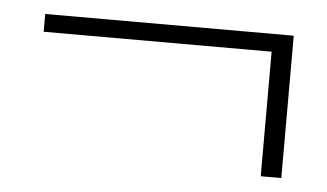

<svg xmlns="http://www.w3.org/2000/svg" viewBox="-32 -423 585 344"><g transform="rotate(5 260.5 -251.0)"><path d="M447 -123V-347H37V-379H484V-123Z"/></g></svg>

Font: Noto Sans KR Thin
Style: Regular
Weight: 100
Designer: Ryoko NISHIZUKA 西塚涼子 (kana, bopomofo & ideographs); Paul D. Hunt (Latin, Greek & Cyrillic); Sandoll Communications 산돌커뮤니
Foundry: Adobe
Version: Version 2.004-H2;hotconv 1.0.118;makeotfexe 2.5.65603